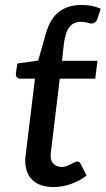

<svg xmlns="http://www.w3.org/2000/svg" viewBox="-20 -746 426 774"><path d="M196 8Q134 8 104.5 -27Q75 -62 84 -126L121 -429H63Q54 -429 48.5 -434Q43 -439 44 -450L50 -490L134 -502L165 -611Q182 -671 218 -698.5Q254 -726 308 -726Q332 -726 349.5 -722.5Q367 -719 386 -711L373 -671Q368 -658 361 -654.5Q354 -651 348 -651Q344 -651 333 -654.5Q322 -658 306 -658Q276 -658 260 -637Q244 -616 238 -574L230 -501H373L364 -429H221L185 -132Q181 -103 193.5 -88Q206 -73 229 -73Q241 -73 253.5 -78.5Q266 -84 276 -89.5Q286 -95 292 -95Q300 -95 305 -86L329 -38Q301 -17 266.5 -4.5Q232 8 196 8Z"/></svg>

Font: Aleo Medium
Style: Italic
Weight: 500
Italic angle: -7°
Designer: Alessio Laiso
Foundry: Alessio Laiso
Version: Version 2.001;gftools[0.9.29]